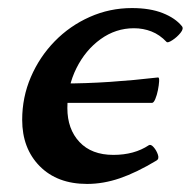

<svg xmlns="http://www.w3.org/2000/svg" viewBox="-20 -445 473 476"><path d="M196 11Q122 11 78.5 -33Q35 -77 35 -148Q35 -204 56.5 -254Q78 -304 115.5 -342.5Q153 -381 202.5 -403Q252 -425 307 -425Q352 -425 383.5 -412.5Q415 -400 431 -380Q436 -374 427.5 -363.5Q419 -353 407.5 -345.5Q396 -338 393 -341Q376 -359 355.5 -367Q335 -375 312 -375Q267 -375 229.5 -348Q192 -321 169.5 -276Q147 -231 147 -177Q147 -125 177 -93Q207 -61 261 -61Q287 -61 309 -67Q331 -73 349 -85Q354 -88 361 -80Q368 -72 371.5 -61.5Q375 -51 368 -47Q318 -17 277 -3Q236 11 196 11ZM92 -190 104 -238Q112 -238 119.5 -238Q127 -238 134 -238Q193 -238 252.5 -242Q312 -246 372 -253Q375 -253 374.5 -243.5Q374 -234 371.5 -221.5Q369 -209 365 -199.5Q361 -190 357 -190Z"/></svg>

Font: Junicode VF
Style: Italic
Weight: 400
Italic angle: -11°
Designer: Peter S. Baker
Version: Version 2.209